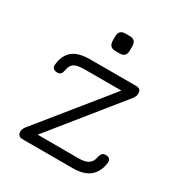

<svg xmlns="http://www.w3.org/2000/svg" viewBox="-157 -768 830 881"><g transform="rotate(30 258.0 -328.0)"><path d="M277 -563.5C277 -563.5 254 -563.5 254 -563.5C231.5 -563.5 220 -575.5 220 -599C220 -599 220 -599 220 -599C220 -599 220 -621.5 220 -621.5C220 -644.5 231.5 -656 254 -656C254 -656 254 -656 254 -656C254 -656 277 -656 277 -656C299.5 -656 310.5 -644.5 310.5 -621.5C310.5 -621.5 310.5 -621.5 310.5 -621.5C310.5 -621.5 310.5 -599 310.5 -599C310.5 -575.5 299.5 -563.5 277 -563.5C277 -563.5 277 -563.5 277 -563.5ZM354 0C354 0 87.5 0 87.5 0C70 0 61 -9 61 -26.5C61 -26.5 61 -26.5 61 -26.5C61 -35 65 -44.5 72.5 -54C72.5 -54 72.5 -54 72.5 -54C72.5 -54 378.5 -432 378.5 -432C378.5 -432 398.5 -420 398.5 -420C398.5 -420 172 -420 172 -420C147.5 -420 130 -416.5 119 -409.5C108 -402.5 101 -389.5 98 -370C98 -370 98 -370 98 -370C96.5 -361.5 94 -355.5 90 -351C85.5 -346.5 79.5 -344.5 71.5 -344.5C71.5 -344.5 71.5 -344.5 71.5 -344.5C62.5 -344.5 55.5 -347 51 -351.5C46.5 -356 44.5 -363 45.5 -372C45.5 -372 45.5 -372 45.5 -372C49 -406.5 61.5 -432 82.5 -448.5C103 -464.5 133 -472.5 172 -472.5C172 -472.5 172 -472.5 172 -472.5C172 -472.5 417 -472.5 417 -472.5C434.5 -472.5 443 -464 443 -446.5C443 -446.5 443 -446.5 443 -446.5C443 -437 439.5 -427.5 432 -418C432 -418 432 -418 432 -418C432 -418 131 -45 131 -45C131 -45 112.5 -53 112.5 -53C112.5 -53 354 -52.5 354 -52.5C377 -52.5 394.5 -56.5 406 -64.5C417.5 -72 425 -85 427.5 -103C427.5 -103 427.5 -103 427.5 -103C429.5 -111.5 432.5 -117.5 436.5 -122C440.5 -126.5 446.5 -128.5 455 -128.5C455 -128.5 455 -128.5 455 -128.5C464 -128.5 471 -126 475.5 -121.5C480 -116.5 482 -109.5 480.5 -101C480.5 -101 480.5 -101 480.5 -101C471.5 -33.5 429.5 0 354 0C354 0 354 0 354 0Z"/></g></svg>

Font: Jura-Fortis-Regular
Style: Regular
Weight: 500
Designer: Daniel Johnson, Alexei Vanyashin, Mirko Velimirovic
Foundry: Daniel Johnson
Version: ""